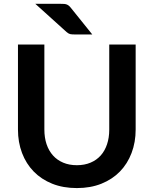

<svg xmlns="http://www.w3.org/2000/svg" viewBox="-20 -950 782 978"><path d="M71.5 0ZM371.5 -108.5Q410.5 -108.5 441.2 -121.5Q472 -134.5 493 -158Q514 -181.5 525.2 -215Q536.5 -248.5 536.5 -290V-723H671V-290Q671 -225.5 650.2 -170.8Q629.5 -116 590.8 -76.2Q552 -36.5 496.5 -14.2Q441 8 371.5 8Q301.5 8 246 -14.2Q190.5 -36.5 151.8 -76.2Q113 -116 92.2 -170.8Q71.5 -225.5 71.5 -290V-723H206V-290.5Q206 -249 217.2 -215.5Q228.5 -182 249.8 -158.2Q271 -134.5 301.8 -121.5Q332.5 -108.5 371.5 -108.5ZM289.5 -930.5Q299.5 -930.5 306.8 -930Q314 -929.5 319.8 -927.2Q325.5 -925 330.5 -921Q335.5 -917 341 -910L450 -774.5H360.5Q346 -774.5 337.8 -776.2Q329.5 -778 319.5 -786.5L160 -930.5Z"/></svg>

Font: Lato
Style: Bold
Weight: 700
Designer: Lukasz Dziedzic
Foundry: tyPoland Lukasz Dziedzic
Version: Version 2.007; 2014-02-27